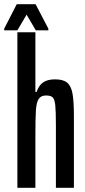

<svg xmlns="http://www.w3.org/2000/svg" viewBox="-47 -897 407 917"><path d="M36 -743H122V-458H128Q138 -489 159 -503.5Q180 -518 216 -518Q255 -518 274 -502Q293 -486 299.5 -449Q306 -412 306 -340V0H220V-298Q220 -366 217 -394.5Q214 -423 204.5 -432Q195 -441 173 -441Q148 -441 137.5 -424Q127 -407 124.5 -370.5Q122 -334 122 -251V0H36ZM-27 -752V-760L33 -877H123L184 -760V-752H124L80 -827L36 -752Z"/></svg>

Font: Saira Ultra Condensed SemiBold
Style: Regular
Weight: 600
Width: 1
Designer: Hector Gatti with collaboration of the Omnibus-Type team
Foundry: Omnibus-Type
Version: Version 1.001; ttfautohint (v1.8)